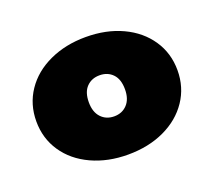

<svg xmlns="http://www.w3.org/2000/svg" viewBox="-70 -842 578 519"><g transform="rotate(-20 219.0 -583.0)"><path d="M16 -583Q16 -632 42 -670.5Q68 -709 114.5 -730.5Q161 -752 219 -752Q278 -752 324 -730.5Q370 -709 396 -670.5Q422 -632 422 -583Q422 -534 396 -495.5Q370 -457 324 -435.5Q278 -414 219 -414Q161 -414 114.5 -435.5Q68 -457 42 -495.5Q16 -534 16 -583ZM271 -583Q271 -612 256.5 -627Q242 -642 219 -642Q196 -642 181.5 -627Q167 -612 167 -583Q167 -555 181.5 -539.5Q196 -524 219 -524Q242 -524 256.5 -539.5Q271 -555 271 -583Z"/></g></svg>

Font: Montserrat Alternates Black
Style: Regular
Weight: 900
Designer: Julieta Ulanovsky
Foundry: Julieta Ulanovsky
Version: Version 7.200